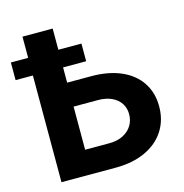

<svg xmlns="http://www.w3.org/2000/svg" viewBox="-129 -804 865 901"><g transform="rotate(-15 303.5 -353.5)"><path d="M594.7 -225.3Q594.7 -158.8 561.9 -107.8Q529.2 -56.8 467.8 -28.4Q406.4 0 324.1 0H59.7V-707.2H206.4V-118.5H324.1Q363.2 -118.5 391.6 -133.2Q420 -147.9 434.6 -172.4Q449.2 -196.9 449 -226.7Q449.2 -255.4 434.6 -278.4Q420 -301.5 391.8 -314.7Q363.5 -328 324.1 -328H154.3V-444.4H324.1Q406.8 -444.4 468.2 -417.6Q529.6 -390.7 562.1 -341.2Q594.7 -291.7 594.7 -225.3ZM-24.3 -604.2H318.5V-518.4H-24.3Z"/></g></svg>

Font: Pretendard Variable
Style: Regular
Weight: 400
Designer: Base glyphs from Inter by Rasmus Andersson; Hangul glyphs from Noto Sans CJK(Source Han Sans) by Jang Soo-young and Kang
Foundry: Kil Hyung-jin
Version: Version 1.100;FEAKit 1.0